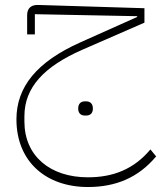

<svg xmlns="http://www.w3.org/2000/svg" viewBox="-20 -447 647 771"><path d="M321 17H326C342 17 353 8 353 -11C353 -31 342 -40 326 -40H321C305 -40 294 -31 294 -11C294 8 305 17 321 17ZM333 304C444 304 535 267 607 181L584 153C518 232 435 265 333 265C181 265 78 179 78 41V20C78 -97 158 -180 310 -247L560 -356V-414L137 -427C106 -429 89 -415 89 -386V-309H120V-390L531 -382V-379L303 -277C128 -199 46 -98 46 32C46 203 166 304 333 304Z"/></svg>

Font: IBM Plex Arabic ExtraLight
Style: Regular
Weight: 200
Designer: Mike Abbink, Paul van der Laan, Pieter van Rosmalen, Wael Morcos, Khajak Apelian
Foundry: Bold Monday
Version: Version 1.0